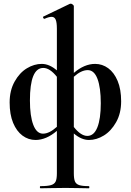

<svg xmlns="http://www.w3.org/2000/svg" viewBox="-20 -745 708 1040"><path d="M379.9 -329.1V-57.1Q418 -8.8 453.1 -8.8Q488.8 -8.8 507.3 -54.9Q525.9 -101.1 525.9 -185.5Q525.9 -270 508.1 -317.6Q490.2 -365.2 455.1 -365.2Q419.9 -365.2 379.9 -329.1ZM214.4 -377Q142.1 -377 142.1 -200.7Q142.1 -116.2 160.4 -68.6Q178.7 -21 212.9 -21Q247.1 -21 288.1 -58.1V-329.1Q250 -377 214.4 -377ZM379.9 -22V193.8Q379.9 223.6 386 237.8Q392.1 252 408.9 257.6Q425.8 263.2 461.9 263.2Q463.9 263.2 463.9 269Q463.9 274.9 461.9 274.9Q428.7 274.9 409.2 273.9L335 272.9L254.9 273.9Q234.9 274.9 199.2 274.9Q196.3 274.9 196 269Q195.8 263.2 199.2 263.2Q238.3 263.2 256.6 257.6Q274.9 252 281.5 238Q288.1 224.1 288.1 193.8V-36.1Q231 12.7 172.9 13.2Q133.8 13.2 101.8 -10.5Q69.8 -34.2 51 -79.6Q32.2 -125 32.2 -189.9Q32.2 -254.9 59.1 -303Q85.9 -351.1 125.5 -375Q165 -398.9 206.1 -398.9Q247.1 -398.9 288.1 -363.8V-588.9Q288.1 -624 281.5 -638.9Q274.9 -653.8 259.8 -653.8Q244.6 -653.8 221.2 -643.1H220.2Q216.3 -643.1 214.1 -648.4Q211.9 -653.8 213.9 -654.8L357.9 -724.1Q359.9 -725.1 363.8 -725.1Q367.7 -725.1 373.8 -720.5Q379.9 -715.8 379.9 -711.9V-350.1Q437 -398.9 495.1 -398.9Q534.2 -398.9 566.2 -375.5Q598.1 -352.1 617.2 -306.6Q636.2 -261.2 636.2 -196.3Q636.2 -131.3 609.1 -83.3Q582 -35.2 542.5 -11Q502.9 13.2 461.9 13.2Q420.9 13.2 379.9 -22Z"/></svg>

Font: Cormorant-Bold
Style: Bold
Weight: 700
Designer: Christian Thalmann (Catharsis Fonts)
Version: Version 3.000